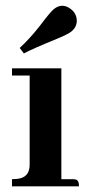

<svg xmlns="http://www.w3.org/2000/svg" viewBox="-20 -660 317 680"><path d="M236.3 -25.4H197.3V-418H22.5V-392.6H85V-76.2Q85 -31.2 41 -26.4Q32.2 -25.4 22.5 -25.4V0H259.8Q259.8 -22.5 247.1 -24.4Q242.2 -25.4 236.3 -25.4ZM233.4 -548.8Q251 -563.5 252 -585Q252 -616.2 223.6 -632.8Q211.9 -639.6 200.2 -639.6Q185.5 -639.6 170.9 -627.9Q159.2 -619.1 121.1 -568.4Q85.9 -523.4 49.8 -490.2L64.5 -470.7Q90.8 -485.4 183.6 -523.4Q219.7 -538.1 233.4 -548.8Z"/></svg>

Font: Abhaya Libre
Style: Bold
Weight: 700
Designer: Pushpananda Ekanayake, Sol Matas, Pathum Egodawatta
Foundry: Mooniak
Version: Version 1.050 ; ttfautohint (v1.6)